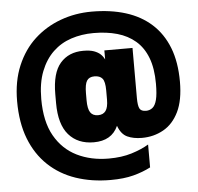

<svg xmlns="http://www.w3.org/2000/svg" viewBox="-60 -777 1086 1053"><g transform="rotate(-5 482.5 -250.5)"><path d="M507 214Q403 214 316 184.5Q229 155 165.5 95Q102 35 67.5 -53.5Q33 -142 33 -261Q33 -371 69 -456Q105 -541 167 -598Q229 -655 310.5 -685Q392 -715 483 -715Q587 -715 670 -689Q753 -663 811.5 -610Q870 -557 901 -477.5Q932 -398 932 -290Q932 -188 901 -124.5Q870 -61 816.5 -31Q763 -1 698 -1Q651 -1 617.5 -16.5Q584 -32 567 -79Q549 -39 515.5 -19.5Q482 0 433 0Q345 0 295 -57.5Q245 -115 245 -232V-281Q245 -398 291.5 -451.5Q338 -505 418 -505Q455 -505 477 -497Q499 -489 512.5 -476.5Q526 -464 534 -447V-497H689V-221Q689 -180 697.5 -163.5Q706 -147 733 -147Q753 -147 768.5 -159Q784 -171 792 -202Q800 -233 800 -290Q800 -375 777.5 -433.5Q755 -492 713 -528Q671 -564 613 -580.5Q555 -597 483 -597Q417 -597 359.5 -578Q302 -559 259 -518Q216 -477 191 -413.5Q166 -350 166 -261Q166 -137 210.5 -58.5Q255 20 332 58Q409 96 507 96Q578 96 633 79Q688 62 728 38V164Q686 186 633 200Q580 214 507 214ZM469 -146Q497 -146 511 -165Q525 -184 525 -227V-278Q525 -326 511 -343Q497 -360 467 -360Q438 -360 425.5 -340.5Q413 -321 413 -271V-233Q413 -186 426.5 -166Q440 -146 469 -146Z"/></g></svg>

Font: Golos Text ExtraBold
Style: Regular
Weight: 800
Designer: A.Korolkova, Vitaly Kuzmin
Foundry: ParaType Ltd
Version: Version 2.004